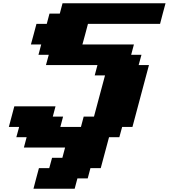

<svg xmlns="http://www.w3.org/2000/svg" viewBox="-20 -895 1024 1165"><path d="M183.1 250H433.1L449.7 187.5H512.2L528.8 125H591.3L641.6 -62.5H704.1L721.2 -125H783.7Q800.8 -187.5 833.7 -312.5Q866.7 -437.5 883.8 -500H821.3L838.4 -562.5H775.9L792.5 -625H480Q485.8 -645.5 497.1 -687.5Q508.3 -729.5 513.7 -750H951.2Q956.5 -770.5 967.5 -812.5Q978.5 -854.5 984.4 -875H359.4L342.8 -812.5H280.3L263.7 -750H201.2Q195.8 -729.5 184.6 -687.7Q173.3 -646 167.5 -625H230L213.4 -562.5H275.9L258.8 -500H571.3L554.7 -437.5H617.2Q606 -396 583.7 -312.5Q561.5 -229 550.3 -187.5H487.8L471.2 -125H346.2L362.8 -187.5H300.3L316.9 -250H66.9Q61.5 -229 50.3 -187.3Q39.1 -145.5 33.7 -125H96.2L79.1 -62.5H141.6L125 0H375L358.4 62.5H295.9L278.8 125H216.3Q210.4 145.5 199.5 187.3Q188.5 229 183.1 250Z"/></svg>

Font: Faithful 32x
Style: BoldOblique
Weight: 400
Foundry: Faithful Resource Pack
Version: Version 1.0; January 27, 2023